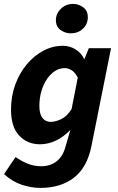

<svg xmlns="http://www.w3.org/2000/svg" viewBox="-24 -737 590 960"><path d="M177.4 202.6Q134 202.6 86.1 187.2Q38.1 171.7 -3.8 133.5L53.8 48Q82 68.3 114.3 81.3Q146.6 94.2 181.4 94.2Q227.6 94.2 258.8 69.6Q289.9 45.1 302.4 0.2L327.9 -87.6Q295.2 -53.2 256.1 -34.4Q217 -15.6 175.8 -15.6Q113.2 -15.6 72.1 -58.8Q31.1 -102 31.1 -189.2Q31.1 -256.2 52.3 -313.9Q73.5 -371.6 110 -415.3Q146.5 -459 192.8 -483.5Q239.1 -508 290.2 -508Q324 -508 352.9 -490.7Q381.8 -473.3 396.2 -443H398.6L420.2 -496H531.2L433.5 -8.1Q412.4 99.5 346.2 151Q280 202.6 177.4 202.6ZM228.8 -127.6Q253.3 -127.6 282.1 -141.4Q311 -155.3 333.9 -191.5L364.8 -348.8Q352.2 -374.1 334.9 -385.3Q317.5 -396.5 299.6 -396.5Q274 -396.5 251.3 -382.1Q228.6 -367.7 211 -341.9Q193.4 -316.1 183.1 -281.6Q172.9 -247.2 172.9 -206.5Q172.9 -166.5 188.5 -147Q204 -127.6 228.8 -127.6ZM329.6 -570.3Q302 -570.3 278.7 -587Q255.5 -603.6 255.5 -636.2Q255.5 -669.1 280.6 -693.3Q305.7 -717.4 340.9 -717.4Q369.4 -717.4 392.3 -700.4Q415.1 -683.3 415.1 -651.2Q415.1 -616.2 390.5 -593.3Q365.9 -570.3 329.6 -570.3Z"/></svg>

Font: Source Sans 3
Style: Italic
Weight: 200
Italic angle: -11°
Designer: Paul D. Hunt
Foundry: Adobe
Version: Version 3.046;hotconv 1.0.118;makeotfexe 2.5.65603